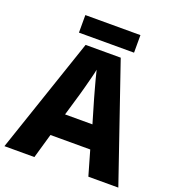

<svg xmlns="http://www.w3.org/2000/svg" viewBox="-155 -1000 1017 1120"><g transform="rotate(20 353.5 -440.0)"><path d="M521 0 477 -153H230L186 0H0L243 -717H461L707 0ZM397 -438Q392 -456 383.5 -486.5Q375 -517 366.5 -549Q358 -581 353 -603Q349 -581 340.5 -548.5Q332 -516 324 -485.5Q316 -455 311 -438L269 -295H439ZM524 -880V-771H182V-880Z"/></g></svg>

Font: Noto Sans Malayalam ExtraBold
Style: Regular
Weight: 800
Designer: Jelle Bosma - Monotype Design Team
Foundry: Monotype Imaging Inc.
Version: Version 2.104; ttfautohint (v1.8.4.7-5d5b)